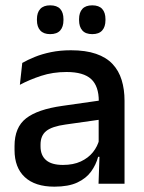

<svg xmlns="http://www.w3.org/2000/svg" viewBox="-20 -689 541 720"><path d="M447 0H349.5L353.5 -116L350 -131V-285L350.5 -309.5Q350.5 -366 321.8 -392.5Q293 -419 229.5 -419Q178 -419 134 -404.5Q90 -390 54.5 -371L63.5 -453Q83.5 -464.5 110.5 -475.5Q137.5 -486.5 171.5 -493.5Q205.5 -500.5 246 -500.5Q301.5 -500.5 340 -487.2Q378.5 -474 402 -449Q425.5 -424 436.2 -389Q447 -354 447 -311ZM184 11Q111.5 11 73 -24.8Q34.5 -60.5 34.5 -126.5V-141.5Q34.5 -211.5 77.8 -245.2Q121 -279 214 -292L361 -313L366.5 -242L225.5 -222Q175 -215 153.5 -197.8Q132 -180.5 132 -147V-140Q132 -106.5 152.8 -88.5Q173.5 -70.5 216 -70.5Q255 -70.5 283 -83.5Q311 -96.5 328.5 -118.2Q346 -140 352.5 -166.5L366 -101H348Q340 -71 321.5 -45.5Q303 -20 269.8 -4.5Q236.5 11 184 11ZM168 -561Q143.5 -561 131 -574.8Q118.5 -588.5 118.5 -613.5V-617Q118.5 -642 131 -655.5Q143.5 -669 168 -669Q193.5 -669 205.8 -655.5Q218 -642 218 -617V-613.5Q218 -588.5 205.8 -574.8Q193.5 -561 168 -561ZM326 -561Q301 -561 288.8 -574.8Q276.5 -588.5 276.5 -613.5V-617Q276.5 -642 288.8 -655.5Q301 -669 326 -669Q351 -669 363.2 -655.5Q375.5 -642 375.5 -617V-613.5Q375.5 -588.5 363.2 -574.8Q351 -561 326 -561Z"/></svg>

Font: Anek Devanagari Medium Medium
Style: Regular
Weight: 500
Version: Version 1.003